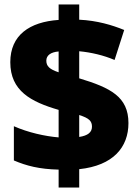

<svg xmlns="http://www.w3.org/2000/svg" viewBox="-20 -780 617 858"><path d="M242 -22V58H334V-24C486 -40 554 -122 554 -230C554 -348 473 -388 334 -430V-551C387 -546 443 -533 492 -512L535 -646C481 -668 415 -688 334 -692V-760H242V-691C112 -682 26 -623 26 -502C26 -374 118 -325 242 -289V-166C181 -171 105 -188 42 -216V-63C98 -39 156 -24 242 -22ZM242 -550V-457C202 -470 187 -484 187 -509C187 -532 206 -547 242 -550ZM334 -168V-266C378 -252 391 -239 391 -214C391 -189 373 -174 334 -168Z"/></svg>

Font: Noto Sans Arabic UI Bk
Style: Regular
Weight: 900
Designer: Monotype Design Team, Nadine Chahine and Nizar Qandah
Foundry: Monotype Imaging Inc.
Version: Version 2.010